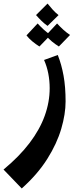

<svg xmlns="http://www.w3.org/2000/svg" viewBox="-100 -711 446 1086"><path d="M23 355 -80 248Q9.2 174.2 67 98.1Q124.8 22 152.9 -55.9Q181 -133.8 181 -212Q181 -254.5 173.2 -294.6Q165.5 -334.8 149.2 -371.8L226.8 -400Q248.2 -345.8 259.6 -282.4Q271 -219 271 -137.2Q271 -66.2 246.5 17.4Q222 101 167.6 187.6Q113.2 274.2 23 355ZM169 -564.5Q150.2 -577.8 134.8 -593Q119.2 -608.2 103.8 -625.8L169 -690.8Q184.5 -672 198 -656.6Q211.5 -641.2 231.2 -625.5ZM123 -448Q102.5 -460.8 83.1 -476.8Q63.8 -492.8 49.8 -510.8L112.8 -578.2Q129.8 -559.8 147 -543.9Q164.2 -528 186.2 -513.2ZM233 -448Q212.5 -460.8 193.1 -476.8Q173.8 -492.8 159.8 -510.8L222.8 -578.2Q239.8 -559.8 257 -543.9Q274.2 -528 296.2 -513.2Z"/></svg>

Font: Marhey Light
Style: Regular
Weight: 300
Designer: Nur Syamsi & Bustanul Arifin
Foundry: Namelatype
Version: Version 1.000